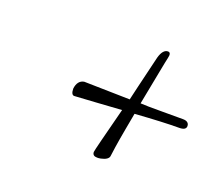

<svg xmlns="http://www.w3.org/2000/svg" viewBox="-72 -502 622 548"><g transform="rotate(20 239.5 -228.0)"><path d="M159 -242C146 -240 138 -230 136 -213C136 -200 140 -193 147 -194L212 -198L288 -203C265 -114 253 -67 253 -63C253 -55 258 -51 267 -51C270 -51 274 -51 278 -52C293 -55 301 -61 302 -68C303 -77 307 -107 316 -156L325 -205C382 -209 427 -211 458 -211C472 -211 479 -215 479 -224C479 -229 476 -238 461 -238H395C365 -238 344 -238 331 -239C348 -326 357 -375 360 -387C363 -399 361 -405 354 -405C344 -405 336 -396 331 -378L308 -282L298 -239L159 -242Z"/></g></svg>

Font: VL Great Vibes
Style: Regular
Weight: 400
Designer: Robert E. Leuschke
Foundry: Robert E. Leuschke
Version: Version 1.001